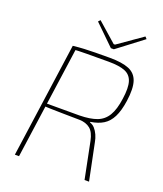

<svg xmlns="http://www.w3.org/2000/svg" viewBox="-158 -983 922 1085"><g transform="rotate(20 303.0 -440.0)"><path d="M379 -698Q453 -698 494.5 -681Q536 -664 550 -621.5Q564 -579 553 -502Q544 -440 525 -402.5Q506 -365 475.5 -346Q445 -327 399 -320V-316Q416 -311 428.5 -297Q441 -283 450 -263Q459 -243 463 -220L508 0H481L437 -219Q427 -269 402 -289Q377 -309 338 -310Q280 -311 237 -311.5Q194 -312 164.5 -313Q135 -314 118 -315L122 -333H329Q393 -334 433 -349Q473 -364 495.5 -401.5Q518 -439 527 -506Q537 -574 525.5 -610.5Q514 -647 479 -661Q444 -675 380 -675Q304 -675 248 -674.5Q192 -674 172 -672L159 -690Q195 -694 225.5 -695.5Q256 -697 292 -697.5Q328 -698 379 -698ZM184 -690 87 0H62L159 -690ZM527 -880 538 -868 384 -751H366L246 -868L257 -880L373 -778H381Z"/></g></svg>

Font: Exo 2 Thin
Style: Italic
Weight: 250
Italic angle: -8°
Designer: Natanael Gama
Foundry: Natanael Gama
Version: Version 2.010